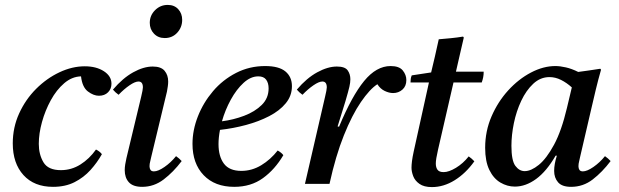

<svg xmlns="http://www.w3.org/2000/svg" viewBox="-20 -749 2522 782"><path d="M196 12Q119 12 75.5 -36Q32 -84 32 -165Q32 -230 58 -287Q84 -344 127 -387Q170 -430 222 -454.5Q274 -479 325 -479Q372 -479 403 -459Q434 -439 434 -408Q434 -387 420 -373Q406 -359 383 -359Q361 -359 338 -376.5Q315 -394 310 -438Q273 -437 241.5 -410Q210 -383 187 -341Q164 -299 151 -252Q138 -205 138 -163Q138 -120 157 -88Q176 -56 228 -56Q271 -56 307.5 -79Q344 -102 371 -140Q387 -132 395 -121Q376 -87 348.5 -56.5Q321 -26 283.5 -7Q246 12 196 12Z M697 -113Q710 -104 720 -93Q686 -48 646.5 -18Q607 12 559 12Q522 12 505 -6.5Q488 -25 488 -56Q488 -67 490 -79.5Q492 -92 495 -105L555 -355Q562 -384 562 -393Q562 -417 544 -417Q530 -417 507.5 -401.5Q485 -386 463 -363Q456 -368 450.5 -373Q445 -378 440 -384Q480 -431 522.5 -454.5Q565 -478 602 -478Q636 -478 650.5 -460.5Q665 -443 665 -417Q665 -408 663.5 -397.5Q662 -387 660 -376L596 -110Q595 -103 592 -92.5Q589 -82 589 -72Q589 -63 593 -57Q597 -51 607 -51Q624 -51 650 -69Q676 -87 697 -113ZM651 -594Q624 -594 607 -612Q590 -630 590 -656Q590 -686 611.5 -707.5Q633 -729 663 -729Q690 -729 706 -711.5Q722 -694 722 -668Q722 -638 702 -616Q682 -594 651 -594Z M1169 -398Q1169 -359 1144 -328.5Q1119 -298 1076.5 -276Q1034 -254 982 -240Q930 -226 876 -220Q870 -189 870 -162Q870 -112 892 -82.5Q914 -53 963 -53Q1006 -53 1044 -76Q1082 -99 1111 -136Q1127 -127 1134 -117Q1100 -59 1051 -23.5Q1002 12 934 12Q855 12 809.5 -35.5Q764 -83 764 -163Q764 -219 786 -275Q808 -331 847.5 -377.5Q887 -424 941.5 -452Q996 -480 1060 -480Q1116 -480 1142.5 -458Q1169 -436 1169 -398ZM884 -255Q931 -261 974.5 -277.5Q1018 -294 1046 -321.5Q1074 -349 1074 -389Q1074 -411 1064 -424.5Q1054 -438 1032 -438Q1001 -438 972 -411.5Q943 -385 920 -343Q897 -301 884 -255Z M1322 0H1222L1304 -355Q1311 -384 1311 -393Q1311 -417 1293 -417Q1279 -417 1256.5 -401.5Q1234 -386 1212 -363Q1205 -368 1199.5 -373Q1194 -378 1189 -384Q1229 -431 1272 -454.5Q1315 -478 1352 -478Q1385 -478 1396 -462.5Q1407 -447 1407 -426Q1407 -413 1403 -395.5Q1399 -378 1387 -337L1355 -234L1361 -233Q1413 -358 1463 -419Q1513 -480 1571 -480Q1606 -480 1620.5 -462Q1635 -444 1635 -423Q1635 -398 1619 -384Q1603 -370 1581 -370Q1565 -370 1547 -378.5Q1529 -387 1517 -406Q1486 -386 1450 -333.5Q1414 -281 1380.5 -197.5Q1347 -114 1322 0Z M1942 -413H1827L1764 -139Q1755 -100 1755 -83Q1755 -67 1762 -57.5Q1769 -48 1787 -48Q1808 -48 1837 -65.5Q1866 -83 1889 -112Q1902 -103 1912 -92Q1877 -43 1832 -15Q1787 13 1739 13Q1707 13 1688.5 0Q1670 -13 1663 -31.5Q1656 -50 1656 -66Q1656 -77 1658 -93Q1660 -109 1665 -132L1727 -413H1652Q1652 -421 1653 -428Q1654 -435 1657 -442L1736 -454Q1743 -483 1751.5 -519.5Q1760 -556 1767 -589Q1791 -591 1816.5 -593.5Q1842 -596 1866 -600L1869 -596Q1862 -566 1855 -535.5Q1848 -505 1837 -457H1950Q1950 -445 1948 -434.5Q1946 -424 1942 -413Z M2077 11Q2046 11 2018 -5.5Q1990 -22 1973 -57Q1956 -92 1956 -147Q1956 -215 1982 -275Q2008 -335 2050 -381Q2092 -427 2142.5 -453.5Q2193 -480 2242 -480Q2261 -480 2285 -474.5Q2309 -469 2335 -456Q2356 -459 2378.5 -462Q2401 -465 2425 -469L2428 -465Q2416 -423 2407 -385.5Q2398 -348 2389 -309L2343 -111Q2342 -104 2339 -93Q2336 -82 2336 -72Q2336 -63 2340 -57Q2344 -51 2354 -51Q2371 -51 2397 -69Q2423 -87 2444 -113Q2457 -104 2467 -93Q2433 -48 2394 -18Q2355 12 2306 12Q2269 12 2253 -6.5Q2237 -25 2237 -53Q2237 -80 2248 -115H2243Q2206 -51 2163.5 -20Q2121 11 2077 11ZM2309 -393Q2288 -412 2265 -423.5Q2242 -435 2218 -435Q2181 -435 2152 -408Q2123 -381 2103 -338.5Q2083 -296 2073 -247.5Q2063 -199 2063 -155Q2063 -95 2079 -73.5Q2095 -52 2117 -52Q2143 -52 2174.5 -77.5Q2206 -103 2236.5 -159.5Q2267 -216 2289 -309Z"/></svg>

Font: Castoro
Style: Italic
Weight: 400
Italic angle: -11°
Designer: John Hudson with Paul Hanslow, assisted by Kaja Sojewska.
Foundry: Tiro Typeworks Ltd.
Version: Version 2.04